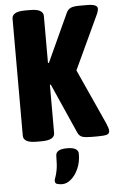

<svg xmlns="http://www.w3.org/2000/svg" viewBox="-62 -744 628 1026"><g transform="rotate(-5 252.0 -231.0)"><path d="M113 2Q76 2 59 -8Q42 -18 42 -36V-664Q42 -682 59 -692Q76 -702 113 -702H139Q176 -702 193 -692Q210 -682 210 -664V-412H215L334 -671Q342 -688 357 -695Q372 -702 404 -702H446Q501 -702 501 -678Q501 -668 495 -653L358 -359L493 -61Q499 -47 501.5 -38Q504 -29 504 -22Q504 -7 490 -2.5Q476 2 441 2H407Q374 2 357.5 -3.5Q341 -9 332 -31L215 -295H210V-36Q210 -18 193 -8Q176 2 139 2ZM230 240Q216 240 203.5 236.5Q191 233 191 220Q191 212 196 200Q201 188 206 161.5Q211 135 211 86Q211 51 272 51Q332 51 332 86Q332 130 316.5 165Q301 200 277.5 220Q254 240 230 240Z"/></g></svg>

Font: Asap Condensed ExtraBold
Style: Regular
Weight: 800
Width: 3
Designer: Pablo Cosgaya
Foundry: Omnibus-Type
Version: Version 3.001; ttfautohint (v1.8.4.7-5d5b)